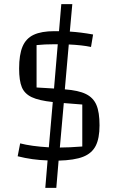

<svg xmlns="http://www.w3.org/2000/svg" viewBox="-20 -774 557 924"><path d="M262 -1 251 130H198L209 -2Q136 -4 65 -22L77 -84Q131 -70 215 -65L234 -283Q167 -290 132.5 -306.5Q98 -323 85 -354.5Q72 -386 72 -444Q72 -511 88.5 -550Q105 -589 142 -606.5Q179 -624 242 -624H264L275 -754H328L316 -622Q367 -619 428 -608L418 -548Q376 -557 311 -560L292 -344Q358 -339 393.5 -321.5Q429 -304 444 -269Q459 -234 459 -171Q459 -108 440.5 -72Q422 -36 380 -19.5Q338 -3 262 -1ZM240 -348 258 -561H240Q195 -561 156 -557V-353ZM376 -271 287 -278 268 -64Q312 -64 376 -69Z"/></svg>

Font: Changa Light
Style: Regular
Weight: 300
Designer: Eduardo Rodriguez Tunni
Foundry: Eduardo Rodriguez Tunni
Version: Version 2.002; ttfautohint (v1.5) -l 8 -r 50 -G 110 -x 14 -H